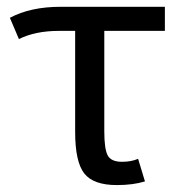

<svg xmlns="http://www.w3.org/2000/svg" viewBox="-20 -532 527 560"><path d="M460.9 -441.9H284.2V-148.9Q284.2 -97.2 294.2 -78.6Q304.2 -60.1 335.9 -60.1Q362.8 -60.1 382.8 -68.8L402.8 -2.9Q368.2 7.8 320.8 7.8Q252.4 7.8 225.8 -26.1Q199.2 -60.1 199.2 -147V-441.9H151.9Q83 -441.9 35.2 -418L8.8 -480Q68.8 -512.2 157.2 -512.2H460.9Z"/></svg>

Font: ClearSansRegular
Style: Regular
Weight: 400
Foundry: Intel Corporation
Version: Version 1.00